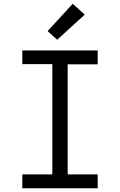

<svg xmlns="http://www.w3.org/2000/svg" viewBox="-20 -1004 640 1024"><path d="M99 0V-74H259V-662H99V-735H501V-661H341V-74H501V0ZM285 -792 234 -838 368 -984 432 -926Z"/></svg>

Font: Iosevka Curly Slab Extended
Style: Regular
Weight: 400
Width: 7
Monospace: yes
Designer: Belleve Invis
Foundry: Belleve Invis
Version: Version 11.1.0; ttfautohint (v1.8.3)